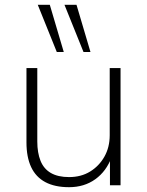

<svg xmlns="http://www.w3.org/2000/svg" viewBox="-20 -770 613 798"><path d="M267 8Q208 8 168.5 -13Q129 -34 109.5 -75.5Q90 -117 90 -178V-487H135V-182Q135 -135 148.5 -101.5Q162 -68 191.5 -51Q221 -34 267 -34Q317 -34 354.5 -57Q392 -80 414 -119Q436 -158 436 -208V-487H481V0H437V-117H444Q422 -58 376 -25Q330 8 267 8ZM327 -554 248 -750H298L356 -554ZM216 -554 137 -750H187L245 -554Z"/></svg>

Font: Nunito Sans 10pt ExtraLight
Style: Regular
Weight: 250
Designer: Vernon Adams
Foundry: Vernon Adams
Version: Version 3.101;gftools[0.9.27]